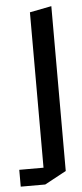

<svg xmlns="http://www.w3.org/2000/svg" viewBox="-102 -541 330 773"><g transform="rotate(-5 62.5 -154.5)"><path d="M-50 202V134H48V-494L135 -511H136V155L49 202Z"/></g></svg>

Font: Foldit Thin
Style: Regular
Weight: 400
Version: Version 1.003